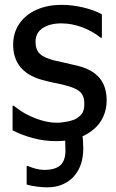

<svg xmlns="http://www.w3.org/2000/svg" viewBox="-20 -579 486 805"><path d="M32.7 -32.7V-135.7H37.6Q55.7 -121.6 70.1 -112.1Q84.5 -102.5 107.4 -91.8Q168 -64.5 217.3 -64.5Q239.7 -64.5 264.6 -69.8Q289.6 -75.2 301.3 -82.5Q319.3 -94.2 326.4 -107.2Q333.5 -120.1 333.5 -144.5Q333.5 -166.5 325.9 -180.7Q318.4 -194.8 300.8 -204.3Q283.2 -213.9 252.4 -221.7Q233.9 -226.6 206.5 -231.9Q183.6 -236.8 154.3 -244.6Q35.2 -278.8 35.2 -392.1Q35.2 -440.9 60.5 -478.8Q85.9 -516.6 132.1 -537.6Q178.2 -558.6 238.8 -558.6Q283.2 -558.6 329.3 -547.6Q375.5 -536.6 407.2 -519V-420.9H402.3Q366.7 -449.2 323.5 -465.1Q280.3 -481 236.8 -481Q189.5 -481 159.2 -461.2Q128.9 -441.4 128.9 -404.3Q128.9 -371.1 146.7 -353.8Q164.6 -336.4 207 -325.7Q228.5 -320.3 252.9 -315.4Q263.7 -313.5 292.5 -306.2L305.7 -303.2Q366.7 -288.1 397 -252.4Q427.2 -216.8 427.2 -157.2Q427.2 -121.6 413.1 -90.1Q398.9 -58.6 372.6 -36.6Q349.1 -17.6 326.2 -7.8L328.1 13.7Q329.1 31.2 329.1 43.5Q329.1 94.7 309.6 131.6Q290 168.5 255.9 187.5Q221.7 206.5 178.2 206.5Q158.7 206.5 134.5 203.4Q110.4 200.2 91.8 194.8V116.7H96.2Q110.4 123 129.2 128.2Q147.9 133.3 165.5 133.3Q211.4 133.3 232.9 114Q254.4 94.7 254.4 52.2Q254.4 43 253.4 10.7Q235.4 12.7 213.9 12.7Q163.6 12.7 116.2 -0.5Q68.8 -13.7 32.7 -32.7Z"/></svg>

Font: SG Kara Bold
Style: Regular
Weight: 400
Designer: Damoon Khanjanzadeh
Version: Version 1.000